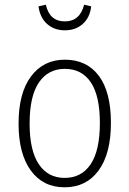

<svg xmlns="http://www.w3.org/2000/svg" viewBox="-20 -786 551 817"><path d="M452 -263Q452 -132 399.5 -60.5Q347 11 255 11Q163 11 111 -60.5Q59 -132 59 -260Q59 -390 112 -461Q165 -532 256 -532Q349 -532 400.5 -463.5Q452 -395 452 -263ZM106 -260Q106 -146 145 -87.5Q184 -29 255 -29Q327 -29 366 -87.5Q405 -146 405 -263Q405 -378 366.5 -435.5Q328 -493 256 -493Q185 -493 145.5 -435Q106 -377 106 -260ZM144 -759 175 -766Q191 -695 256 -695Q320 -695 338 -766L368 -759Q363 -712 332.5 -684.5Q302 -657 256 -657Q211 -657 180.5 -684Q150 -711 144 -759Z"/></svg>

Font: Fira Sans Condensed ExtraLight
Style: Regular
Weight: 275
Width: 3
Designer: Carrois Corporate & Edenspiekermann AG
Foundry: Carrois Corporate GbR & Edenspiekermann AG
Version: Version 4.203